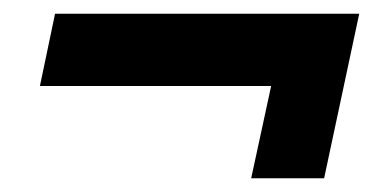

<svg xmlns="http://www.w3.org/2000/svg" viewBox="-20 -395 557 279"><path d="M345 -136 374 -270H38L60 -375H502L451 -136Z"/></svg>

Font: Kanit Medium
Style: Italic
Weight: 500
Italic angle: -12°
Designer: Katatrad Team
Foundry: CadsonDemak
Version: Version 2.000; ttfautohint (v1.8.3)